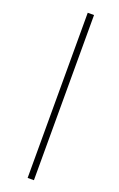

<svg xmlns="http://www.w3.org/2000/svg" viewBox="-196 -906 710 1150"><g transform="rotate(20 159.0 -331.5)"><path d="M148.9 194.8V-857.9H189V194.8Z"/></g></svg>

Font: PlayfairDisplay-Italic
Style: Italic
Weight: 400
Italic angle: -14°
Designer: Claus Eggers Sørensen
Foundry: Claus Eggers Sørensen
Version: Version 1.002;PS 001.002;hotconv 1.0.70;makeotf.lib2.5.58329